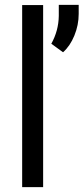

<svg xmlns="http://www.w3.org/2000/svg" viewBox="-20 -771 344 791"><path d="M157.7 0V-750H71.3V0ZM239.7 -555.7C259 -572.6 274.5 -595.5 286.4 -624.5C298.3 -653.5 304.2 -683.3 304.2 -713.9V-751H222.2V-705.1C221.5 -664.7 211.3 -626.6 191.4 -590.8Z"/></svg>

Font: Roboto Condensed
Style: Regular
Weight: 400
Designer: Google
Version: Version 2.134; 2016